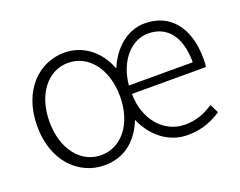

<svg xmlns="http://www.w3.org/2000/svg" viewBox="-93 -716 1123 898"><g transform="rotate(-20 468.5 -267.0)"><path d="M291 13C384 13 456 -38 496 -138C536 -46 613 13 704 13C781 13 831 -12 873 -39L851 -83C810 -55 766 -37 710 -37C606 -37 525 -127 524 -257H892C895 -270 895 -284 895 -298C895 -454 818 -547 692 -547C608 -547 535 -488 496 -394C458 -495 377 -547 292 -547C166 -547 56 -444 56 -266C56 -89 166 13 291 13ZM292 -37C191 -37 117 -130 117 -266C117 -402 191 -496 292 -496C394 -496 468 -402 468 -266C468 -130 394 -37 292 -37ZM524 -299C535 -417 606 -497 691 -497C783 -497 842 -430 842 -299Z"/></g></svg>

Font: Noto Sans T Chinese Light
Style: Regular
Weight: 300
Designer: Ryoko NISHIZUKA (kana & ideographs); Paul D. Hunt (Latin, Greek & Cyrillic); Wenlong ZHANG (bopomofo); Sandoll Communica
Foundry: Adobe Systems Incorporated
Version: Version 1.000;PS 1;hotconv 1.0.78;makeotf.lib2.5.61930